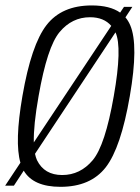

<svg xmlns="http://www.w3.org/2000/svg" viewBox="-50 -700 527 724"><path d="M-30.5 0 27 -86.5Q4.5 -164 34.5 -337.5Q68 -531.5 125.5 -605.5Q183 -679.5 296 -679.5Q364.5 -679.5 403 -652.5L417.5 -674H449L423 -634.5Q434 -621.5 441 -605Q473 -530.5 439.5 -337.5Q406 -143 348.8 -69.2Q291.5 4.5 178 4.5Q75.5 4.5 39.5 -56.5L2.5 0ZM184.5 -40Q252.5 -40 299.5 -95.8Q346.5 -151.5 379 -337.5Q411.5 -521.5 385.5 -578L82 -120Q85 -106 89.5 -96Q117 -40 184.5 -40ZM77.5 -163 369.5 -602.5Q341.5 -635 289.5 -635Q221.5 -635 174.8 -579.2Q128 -523.5 95.5 -337.5Q76 -227.5 77.5 -163Z"/></svg>

Font: Anybody Light
Style: Italic
Weight: 300
Italic angle: -10°
Designer: Tyler Finck
Foundry: Etcetera Type Company
Version: Version 1.010; ttfautohint (v1.8.3) -l 8 -r 50 -G 200 -x 14 